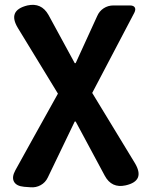

<svg xmlns="http://www.w3.org/2000/svg" viewBox="-20 -583 623 812"><path d="M423 160 300 -69H296L182 168Q172 189 152 200Q132 211 109 209L82 207Q49 204 39 185Q29 166 45 137L117 7L225 -187L56 -464Q10 -539 96 -560Q155 -573 185 -520L296 -316H300L391 -515Q400 -536 418.5 -548Q437 -560 460 -560H487H529Q545 -560 550 -551.5Q555 -543 548 -529L370 -190L550 106Q596 182 511 201Q452 214 423 160Z"/></svg>

Font: GenSenRounded2 TW B
Style: Regular
Weight: 700
Version: Version 2.000;PS 2;hotconv 16.6.51;makeotf.lib2.5.65220 DEVE